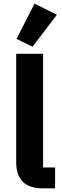

<svg xmlns="http://www.w3.org/2000/svg" viewBox="-20 -1036 343 1056"><path d="M159 -779 293 -955 170 -1016 71 -822ZM216 0H283V-115H217V-740H69V-144C69 -51 115 0 216 0Z"/></svg>

Font: Braiins Sans
Style: Bold
Weight: 700
Designer: Mike Abbink, Paul van der Laan, Pieter van Rosmalen, Jiri Chlebus, Lubos Buracinsky
Foundry: Bold Monday, Sudetype
Version: Version 1.000;hotconv 1.0.109;makeotfexe 2.5.65596